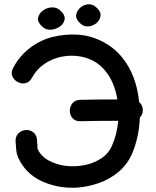

<svg xmlns="http://www.w3.org/2000/svg" viewBox="-20 -876 728 898"><path d="M333 2Q388 -1 440 -19Q492 -37 532.5 -70.5Q573 -104 595 -151Q630 -229 634 -326Q648 -340 648 -361Q648 -384 631 -398Q618 -526 550 -609Q511 -656 455.5 -683.5Q400 -711 341 -714Q282 -717 225 -703Q167 -688 118.5 -650.5Q70 -613 42 -559Q30 -538 37.5 -520Q45 -502 62.5 -492.5Q80 -483 99 -487Q118 -491 130 -513Q151 -552 187.5 -577Q224 -602 269 -611Q314 -620 361 -611Q430 -597 472 -545Q515 -494 529 -411Q420 -411 354 -409Q330 -408 318 -392Q306 -376 306.5 -356.5Q307 -337 320 -322.5Q333 -308 358 -309Q423 -311 533 -311Q527 -245 503 -193Q487 -157 452.5 -134.5Q418 -112 374 -103.5Q330 -95 286.5 -100.5Q243 -106 207.5 -125.5Q172 -145 156 -179Q155 -181 155 -190Q155 -193 155 -199Q154 -204 154 -205Q154 -216 153 -225Q149 -249 132.5 -259.5Q116 -270 97 -267.5Q78 -265 64.5 -250.5Q51 -236 53 -211Q54 -208 54 -201Q55 -185 55 -184Q57 -156 66 -137Q100 -64 174 -29Q249 5 333 2ZM265 -824Q248 -842 224.5 -841.5Q201 -841 182 -827.5Q163 -814 158.5 -794Q154 -774 175 -754Q192 -736 216 -737Q240 -738 259 -751Q278 -764 282 -784Q286 -804 265 -824ZM433 -839Q416 -857 394.5 -856Q373 -855 356.5 -841Q340 -827 336.5 -807.5Q333 -788 353 -769Q370 -751 392 -752.5Q414 -754 430.5 -767.5Q447 -781 450 -801Q453 -821 433 -839Z"/></svg>

Font: Balsamiq Sans
Style: Regular
Weight: 400
Designer: Michael Angeles
Foundry: Balsamiq SRL
Version: Version 1.020; ttfautohint (v1.8.4.7-5d5b);gftools[0.9.26]